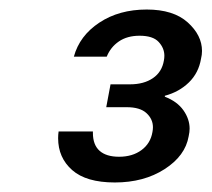

<svg xmlns="http://www.w3.org/2000/svg" viewBox="-20 -730 444 403"><path d="M135 -611Q147 -655 188.5 -682.5Q230 -710 288 -710Q344 -710 374 -683Q404 -656 404 -623Q404 -615 402 -607Q397 -577 376.5 -557Q356 -537 326 -529V-527Q352 -517 365 -498.5Q378 -480 378 -460Q378 -453 376 -444Q369 -403 325.5 -375Q282 -347 221 -347Q161 -347 131.5 -373Q102 -399 102 -440Q102 -447 103 -454H175Q175 -452 175 -451Q175 -426 189 -413.5Q203 -401 230 -401Q258 -401 277 -415Q296 -429 300 -453Q301 -458 301 -463Q301 -480 287.5 -492.5Q274 -505 246 -505H203L212 -553H253Q282 -553 301 -566Q320 -579 324 -603Q325 -608 325 -613Q325 -629 313 -642Q301 -655 273 -655Q247 -655 229.5 -643Q212 -631 204 -611Z"/></svg>

Font: Fz Poppins
Style: Italic
Weight: 400
Italic angle: -10°
Designer: Ninad Kale (Devanagari), Jonny Pinhorn (Latin)
Foundry: Indian Type Foundry
Version: Vit hóa bi Vntype.Com & FontZin.Com